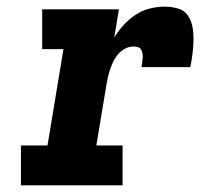

<svg xmlns="http://www.w3.org/2000/svg" viewBox="-20 -558 640 578"><path d="M43 0V-120H123L171 -410H107V-530H338L324 -445Q336 -465 352.5 -483Q369 -501 389 -514Q409 -527 431.5 -532.5Q454 -538 476 -538Q496 -538 515.5 -532.5Q535 -527 545.5 -511.5Q556 -496 559.5 -476.5Q563 -457 562.5 -436.5Q562 -416 559.5 -396Q557 -376 553 -356H406Q407 -363 408 -369.5Q409 -376 409.5 -383Q410 -390 409 -396.5Q408 -403 405 -408.5Q402 -414 395.5 -416Q389 -418 382 -418Q370 -418 358.5 -412.5Q347 -407 338 -397.5Q329 -388 323 -376.5Q317 -365 313 -353.5Q309 -342 306 -330Q303 -318 301 -306L270 -120H349V0Z"/></svg>

Font: Iosevka Curly Slab HvExObl
Style: Regular
Weight: 900
Width: 7
Italic angle: -9°
Monospace: yes
Designer: Belleve Invis
Foundry: Belleve Invis
Version: Version 11.1.0; ttfautohint (v1.8.3)